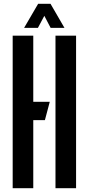

<svg xmlns="http://www.w3.org/2000/svg" viewBox="-20 -987 466 1007"><path d="M46.5 0V-800H154.5V0ZM111 -357V-453H241L215.5 -357ZM271 0V-800H379V0ZM106.5 -841 180 -967H245L318 -841H245.5L212.5 -904L179 -841Z"/></svg>

Font: Big Shoulders Stencil Display Thin
Style: Bold
Weight: 700
Version: Version 2.001